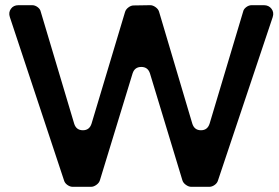

<svg xmlns="http://www.w3.org/2000/svg" viewBox="-20 -720 1076 740"><path d="M820 -24Q817 -14 807 -7Q797 0 787 0H717Q707 0 696.5 -7.5Q686 -15 683 -25L558 -437Q550 -462 524.5 -462Q499 -462 491 -437L365 -25Q362 -15 351.5 -7.5Q341 0 331 0H260Q250 0 240 -7Q230 -14 227 -24L18 -654Q12 -672 22 -686Q32 -700 51 -700H104Q115 -700 125 -692.5Q135 -685 137 -675L266 -243Q274 -218 299.5 -218Q325 -218 333 -244L462 -674Q465 -684 475 -691.5Q485 -699 495 -699L559 -700Q569 -700 579.5 -692.5Q590 -685 593 -675L721 -244Q729 -218 754.5 -218Q780 -218 788 -244L917 -675Q919 -685 929 -692.5Q939 -700 950 -700H997Q1016 -700 1026.5 -686Q1037 -672 1031 -654Z"/></svg>

Font: Trueno
Style: Round
Weight: 400
Designer: Julieta Ulanovsky, Jasper
Foundry: Julieta Ulanovsky, Cannot Into Space Fonts
Version: Version 3.001